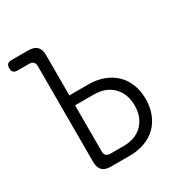

<svg xmlns="http://www.w3.org/2000/svg" viewBox="-170 -858 939 987"><g transform="rotate(-30 300.0 -365.0)"><path d="M203 -424H317Q366 -424 406.5 -408.5Q447 -393 475 -366Q503 -339 518.5 -299.5Q534 -260 534 -212Q534 -164 518.5 -124.5Q503 -85 475 -57.5Q447 -30 406.5 -15Q366 0 317 0H205Q171 0 154.5 -16.5Q138 -33 138 -67V-635Q138 -651 129.5 -659.5Q121 -668 105 -668H35Q20 -668 12.5 -676Q5 -684 5 -699Q5 -715 12.5 -722.5Q20 -730 35 -730H135Q170 -730 186.5 -713.5Q203 -697 203 -663ZM203 -92Q203 -75 211.5 -67Q220 -59 236 -59H315Q385 -59 426.5 -100.5Q468 -142 468 -212Q468 -281 426.5 -323Q385 -365 315 -365H203Z"/></g></svg>

Font: Maple Mono ExtraLight
Style: Regular
Weight: 275
Monospace: yes
Designer: subframe7536
Version: Version 7.000